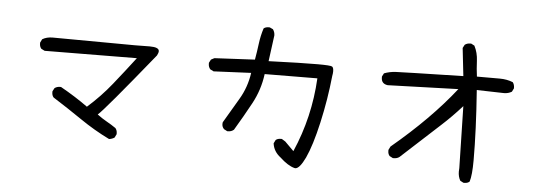

<svg xmlns="http://www.w3.org/2000/svg" viewBox="-51 -897 3102 1104"><g transform="rotate(5 1500.0 -345.0)"><path d="M601 -18Q513 -61 430 -118Q347 -175 263 -228Q253 -239 253 -257V-263L263 -282Q276 -292 294 -292H300Q386 -244 458 -192Q534 -259 596.5 -337Q659 -415 720 -495L188 -491L168 -501Q158 -513 158 -530V-536L168 -556Q193 -571 227 -571L703 -568L788 -569Q842 -569 842 -546Q842 -536 834 -521Q560 -183 524 -153Q552 -132 579 -117Q606 -102 632 -84Q642 -72 642 -55V-49L632 -29Q618 -20 601 -18Z M1682 56 1677 55Q1639 45 1593 2Q1552 -29 1546 -76L1556 -96Q1567 -105 1584 -105H1591L1612 -92L1663 -41Q1752 -245 1764 -470L1460 -468Q1448 -376 1404 -295Q1360 -214 1312 -134Q1298 -122 1279 -122H1274L1255 -132Q1243 -144 1243 -161L1244 -171Q1286 -243 1328 -313.5Q1370 -384 1382 -468L1166 -458L1146 -468Q1135 -481 1135 -499V-505L1145 -524L1164 -534L1397 -546Q1405 -591 1411 -638.5Q1417 -686 1431 -729Q1442 -738 1459 -738H1466L1485 -729Q1496 -713 1496 -694Q1496 -688 1476 -544Q1667 -551 1758 -551Q1834 -551 1842.5 -545Q1851 -539 1851 -518Q1851 -506 1848 -491Q1834 -354 1803.5 -219Q1773 -84 1739 -11Q1707 56 1682 56Z M2659 55H2653L2634 45Q2621 22 2621 -7L2622 -27L2614 -384Q2556 -319 2497 -265.5Q2438 -212 2274 -61Q2261 -51 2242 -51H2236L2217 -61Q2207 -72 2207 -90V-96L2217 -116Q2436 -299 2577 -479L2170 -466Q2133 -471 2133 -507V-513L2143 -532Q2174 -544 2210 -546Q2246 -548 2599 -556L2581 -717L2591 -736Q2604 -746 2622 -746H2628L2647 -736Q2667 -697 2669 -650.5Q2671 -604 2677 -560H2809Q2850 -560 2885 -546Q2895 -533 2895 -514V-511L2885 -491Q2865 -479 2840 -479L2683 -483Q2700 -251 2700 -79Q2700 7 2688 45Q2677 55 2659 55Z"/></g></svg>

Font: Xiaolai SC
Style: Regular
Weight: 400
Designer: Nozomi Seto 瀬戸のぞみ
Version: Version 3.11;December 4, 2020;FontCreator 13.0.0.2613 64-bit